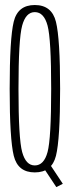

<svg xmlns="http://www.w3.org/2000/svg" viewBox="-20 -700 302 784"><path d="M210 64 236.5 50.5 180.5 -34 154 -20.5ZM122 4Q191.5 4 208.5 -63.8Q225.5 -131.5 225.5 -337Q225.5 -542 208.5 -610.8Q191.5 -679.5 122 -679.5Q52.5 -679.5 36 -611.2Q19.5 -543 19.5 -337Q19.5 -131.5 36.2 -63.8Q53 4 122 4ZM122 -24.5Q85.5 -24.5 70.5 -79.2Q55.5 -134 55.5 -337Q55.5 -540.5 70.5 -595.5Q85.5 -650.5 122 -650.5Q159.5 -650.5 174.2 -595.5Q189 -540.5 189 -337Q189 -134 174.2 -79.2Q159.5 -24.5 122 -24.5Z"/></svg>

Font: Anybody ExtraCondensed ExtraLight
Style: Regular
Weight: 250
Width: 2
Version: Version 1.113;gftools[0.9.25]